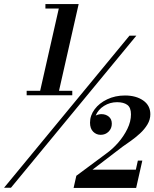

<svg xmlns="http://www.w3.org/2000/svg" viewBox="-37 -826 762 947"><path d="M94.5 -378H161L253 -784H187V-806H351L254 -378H319.5V-356H94.5ZM601.5 -650H635.5L17 100H-17ZM634.5 101H326L339.5 41L487 -68.5Q518 -90.5 545.8 -122.2Q573.5 -154 591.2 -190.2Q609 -226.5 609 -262Q609 -295.5 590.8 -308.8Q572.5 -322 540.5 -322Q505.5 -322 476.2 -303.8Q447 -285.5 435 -256Q449 -263 463.5 -263Q484.5 -263 499.5 -250.8Q514.5 -238.5 514.5 -216Q514.5 -192.5 498.8 -176.8Q483 -161 459.5 -161Q438 -161 422.5 -176.5Q407 -192 407 -221Q407 -256.5 429.8 -287Q452.5 -317.5 491.8 -336.2Q531 -355 579.5 -355Q634 -355 669.2 -330.5Q704.5 -306 704.5 -262.5Q704.5 -236 690.2 -212.2Q676 -188.5 654 -168.2Q632 -148 608.8 -131.5Q585.5 -115 567.5 -102.5L419 11H633L643 -34H665Z"/></svg>

Font: Bodoni* 06pt
Style: Bold Italic
Weight: 700
Italic angle: -13°
Version: Version 2.3